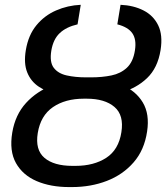

<svg xmlns="http://www.w3.org/2000/svg" viewBox="-20 -757 681 787"><path d="M336.9 -432.1H348.6Q423.3 -432.1 480 -408.4Q536.6 -384.8 565.2 -337.2Q593.8 -289.6 583 -218.3Q571.8 -142.1 527.8 -91.6Q483.9 -41 418.2 -15.6Q352.5 9.8 274.9 9.8H263.2Q187.5 9.8 130.4 -14.6Q73.2 -39.1 45.4 -88.6Q17.6 -138.2 30.3 -213.9Q42.5 -286.6 86.7 -335Q130.9 -383.3 196 -407.7Q261.2 -432.1 336.9 -432.1ZM335.4 -352.5H323.7Q247.6 -352.5 197 -317.9Q146.5 -283.2 134.8 -211.9Q123.5 -143.1 162.1 -110.1Q200.7 -77.1 277.3 -77.1H289.1Q364.7 -77.1 415.5 -110.1Q466.3 -143.1 477.5 -214.8Q488.8 -284.7 449.2 -318.6Q409.7 -352.5 335.4 -352.5ZM333 -439.9H353Q398.9 -439.9 436.8 -447.8Q474.6 -455.6 500.2 -479.5Q525.9 -503.4 533.2 -551.3Q540 -595.2 522.5 -620.6Q504.9 -646 460.9 -657.2L474.1 -737.3Q527.8 -734.9 568.4 -714.1Q608.9 -693.4 628.4 -653.3Q647.9 -613.3 638.2 -551.8Q626.5 -478.5 582.8 -436.8Q539.1 -395 475.6 -377.7Q412.1 -360.4 339.8 -360.4H319.8Q265.6 -360.4 219 -369.9Q172.4 -379.4 139.4 -401.4Q106.4 -423.3 91.6 -460.2Q76.7 -497.1 85.9 -551.8Q96.2 -613.3 129.2 -653.3Q162.1 -693.4 209.7 -714.1Q257.3 -734.9 311 -737.3L297.9 -657.2Q251.5 -646.5 224.9 -621.3Q198.2 -596.2 190.4 -549.8Q182.6 -502.4 200.4 -479Q218.3 -455.6 253.4 -447.8Q288.6 -439.9 333 -439.9Z"/></svg>

Font: Adwaita Sans
Style: Italic
Weight: 400
Italic angle: -9.39999°
Designer: Rasmus Andersson
Foundry: rsms
Version: Version 4.001;git-9221beed3